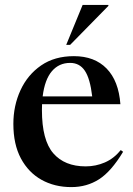

<svg xmlns="http://www.w3.org/2000/svg" viewBox="-20 -752 543 783"><path d="M281.5 -523Q365.5 -523 414.8 -472.5Q464 -422 471 -327H151.5Q151 -315.5 151 -303Q151 -180.5 197.2 -127Q243.5 -73.5 329.5 -73.5Q370.5 -73.5 407.5 -89.5Q444.5 -105.5 472.5 -140L482 -133Q433.5 -52.5 383.8 -20.8Q334 11 271 11Q202.5 11 149.2 -18.8Q96 -48.5 65.2 -106Q34.5 -163.5 34.5 -246.5Q34.5 -321 63.5 -384Q92.5 -447 147.5 -485Q202.5 -523 281.5 -523ZM266 -495.5Q220.5 -495.5 191.5 -461.5Q162.5 -427.5 154 -359H356Q347.5 -431.5 326 -463.5Q304.5 -495.5 266 -495.5ZM250 -569 317 -732H422V-728L266 -569Z"/></svg>

Font: Newsreader 72pt Medium
Style: Regular
Weight: 500
Designer: Hugues Gentile
Foundry: Production Type
Version: Version 1.003; ttfautohint (v1.8.3)